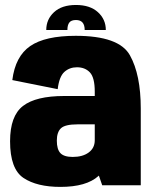

<svg xmlns="http://www.w3.org/2000/svg" viewBox="-20 -745 621 772"><path d="M391 0 377.5 -39Q377 -38.5 376 -37.5Q327.5 6.5 223 6.5Q128.5 6.5 74.5 -29.5Q20.5 -65.5 20.5 -177Q20.5 -279 72.5 -319Q124.5 -359 238 -359H361V-376.5Q361 -433 341.5 -453.8Q322 -474.5 289.5 -474.5Q259.5 -474.5 238.8 -455.8Q218 -437 212 -386.5L29.5 -423Q41.5 -518.5 101.5 -559.8Q161.5 -601 284.5 -601Q458.5 -601 502.2 -523Q546 -445 546 -308.5V0ZM361 -181V-245H292Q241.5 -245 225 -229.2Q208.5 -213.5 208.5 -179.5Q208.5 -144.5 223 -129.2Q237.5 -114 272.5 -114Q312.5 -114 336.8 -132Q361 -150 361 -181ZM285.5 -725Q342 -725 373.8 -696Q405.5 -667 405.5 -624.5H320.5Q320.5 -664.5 285.5 -664.5Q266.5 -664.5 258.8 -654.5Q251 -644.5 251 -624.5H166Q166 -667 197.2 -696Q228.5 -725 285.5 -725Z"/></svg>

Font: Anybody ExtraBold
Style: Regular
Weight: 800
Designer: Tyler Finck
Foundry: Etcetera Type Company
Version: Version 1.010; ttfautohint (v1.8.3) -l 8 -r 50 -G 200 -x 14 